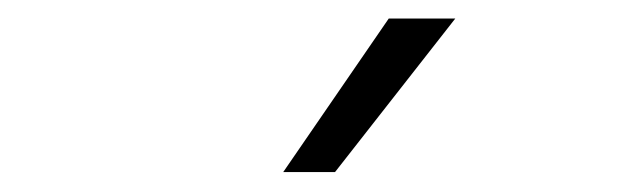

<svg xmlns="http://www.w3.org/2000/svg" viewBox="-20 -818 660 202"><path d="M332.5 -637 459 -798.5H389L278 -637Z"/></svg>

Font: Monaspace Argon Var
Style: Regular
Weight: 400
Designer: Riley Cran and the Lettermatic Team
Version: Version 1.000 (Monaspace Argon Var)